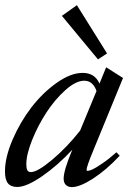

<svg xmlns="http://www.w3.org/2000/svg" viewBox="-24 -725 522 756"><path d="M361.8 -491.2 219.7 -662.6 278.8 -704.6 397.5 -514.6ZM43.9 11.2Q19 11.2 7.3 -3.2Q-4.4 -17.6 -4.4 -49.8Q-4.4 -105.5 25.4 -174.8Q55.2 -244.1 99.4 -301.8Q143.6 -359.4 199 -398.7Q254.4 -438 301.3 -438Q349.1 -438 367.7 -396L394 -460L460.4 -418L342.8 -131.3Q316.9 -68.8 316.9 -56.2Q316.9 -52.2 320.8 -52.2Q327.1 -52.2 339.4 -57.6Q351.6 -63 377.7 -80.6Q403.8 -98.1 434.6 -125.5L447.3 -111.8Q393.6 -54.7 341.8 -21.5Q290 11.7 259.3 11.7Q243.7 11.7 235.1 2.9Q226.6 -5.9 226.6 -22Q226.6 -53.7 259.8 -133.3L260.7 -135.7Q204.6 -74.7 142.6 -31.7Q80.6 11.2 43.9 11.2ZM79.6 -78.1Q79.6 -62 83.7 -54.7Q87.9 -47.4 97.7 -47.4Q123.5 -47.4 181.9 -96.4Q240.2 -145.5 291.5 -210.9L356 -366.7Q341.8 -407.2 307.6 -407.2Q274.9 -407.2 233.6 -370.4Q192.4 -333.5 158.9 -282.2Q125.5 -231 102.5 -173.8Q79.6 -116.7 79.6 -78.1Z"/></svg>

Font: Elstob 14pt Medium
Style: Italic
Weight: 500
Italic angle: -20°
Designer: Peter S. Baker
Version: Version 1.015